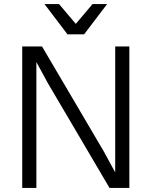

<svg xmlns="http://www.w3.org/2000/svg" viewBox="-20 -930 750 950"><path d="M216 -520 160 -623V0H90V-700H188L494 -180L550 -77V-700H620V0H522ZM200 -910H272L355 -812L438 -910H510L396 -760H314Z"/></svg>

Font: Retni Sans
Style: Regular
Weight: 400
Designer: Vitaly Kuzmin
Foundry: ParaType Ltd.
Version: Version 1.00;March 2, 2019;FontCreator 11.5.0.2425 64-bit; t